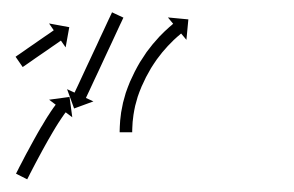

<svg xmlns="http://www.w3.org/2000/svg" viewBox="-20 -282 469 306"><path d="M5.5 -192C5.2 -191.9 5 -191.7 4.8 -191.6L16.2 -175.1C16.4 -175.3 16.6 -175.4 16.8 -175.6C17.5 -176 18.1 -176.5 18.8 -176.9C19.8 -177.6 20.8 -178.3 21.8 -179C23.1 -179.9 24.4 -180.8 25.7 -181.7C27.2 -182.8 28.7 -183.8 30.3 -184.9C32 -186.1 33.7 -187.3 35.4 -188.5C37.3 -189.7 39.1 -191 40.9 -192.3C42.8 -193.6 44.7 -194.9 46.6 -196.2C48.5 -197.5 50.4 -198.8 52.3 -200.1C54.1 -201.4 56 -202.7 57.8 -203.9C59.5 -205.1 61.2 -206.3 62.9 -207.5C64.5 -208.6 66 -209.6 67.6 -210.7C68.9 -211.6 70.2 -212.5 71.5 -213.4C72.5 -214.1 73.5 -214.8 74.5 -215.5C75.1 -215.9 75.7 -216.4 76.4 -216.8C76.6 -217 76.8 -217.1 77.1 -217.3L84.6 -206.5L90.4 -238.7L58.2 -244.6L65.7 -233.7C65.5 -233.6 65.2 -233.4 65 -233.3C64.4 -232.8 63.7 -232.4 63.1 -231.9C62.1 -231.2 61.1 -230.5 60.1 -229.8C58.8 -228.9 57.5 -228 56.2 -227.1C54.6 -226.1 53.1 -225 51.6 -224C49.8 -222.8 48.1 -221.6 46.4 -220.4C44.6 -219.1 42.7 -217.9 40.9 -216.6C39 -215.3 37.1 -214 35.2 -212.6C33.3 -211.3 31.4 -210 29.5 -208.7C27.7 -207.4 25.9 -206.2 24 -204.9C22.3 -203.7 20.6 -202.5 18.9 -201.3C17.4 -200.3 15.8 -199.2 14.3 -198.1C13 -197.2 11.7 -196.3 10.4 -195.4C9.4 -194.8 8.4 -194.1 7.4 -193.4C6.7 -192.9 6.1 -192.5 5.5 -192ZM176 -252.5C176.2 -253 176.4 -253.4 176.7 -253.9L158.5 -262.4C158.3 -261.9 158.1 -261.4 157.9 -260.9C157.2 -259.6 156.6 -258.2 156 -256.9C155 -254.8 154 -252.7 153 -250.6C151.8 -247.8 150.5 -245.1 149.2 -242.4C147.7 -239.1 146.2 -235.9 144.7 -232.7C143 -229.1 141.3 -225.5 139.6 -221.9C137.9 -218 136.1 -214.2 134.3 -210.3C132.4 -206.3 130.5 -202.4 128.7 -198.4C126.8 -194.4 125 -190.4 123.1 -186.4C121.3 -182.6 119.5 -178.7 117.7 -174.9C116.1 -171.3 114.4 -167.7 112.7 -164.1C111.2 -160.8 109.7 -157.6 108.2 -154.4C106.9 -151.6 105.6 -148.9 104.4 -146.2C103.4 -144.1 102.4 -142 101.4 -139.9C100.8 -138.5 100.2 -137.2 99.5 -135.8C99.3 -135.3 99.1 -134.9 98.8 -134.4L86.9 -139.9L98.1 -109.1L128.9 -120.4L117 -125.9C117.2 -126.4 117.4 -126.9 117.6 -127.4C118.3 -128.7 118.9 -130.1 119.5 -131.4C120.5 -133.5 121.5 -135.6 122.5 -137.7C123.8 -140.5 125 -143.2 126.3 -145.9C127.8 -149.2 129.3 -152.4 130.8 -155.6C132.5 -159.2 134.2 -162.8 135.9 -166.4C137.7 -170.3 139.5 -174.1 141.3 -178C143.1 -182 145 -185.9 146.8 -189.9C148.7 -193.9 150.5 -197.9 152.4 -201.9C154.2 -205.7 156 -209.6 157.8 -213.4C159.5 -217 161.1 -220.6 162.8 -224.2C164.3 -227.5 165.8 -230.7 167.3 -233.9C168.6 -236.6 169.9 -239.4 171.1 -242.1C172.1 -244.2 173.1 -246.3 174.1 -248.4C174.7 -249.8 175.4 -251.1 176 -252.5ZM6.2 -6.5C5.9 -6 5.7 -5.6 5.5 -5.2L23.4 3.8C23.6 3.4 23.8 2.9 24 2.5L24 2.5L24 2.5C24.6 1.4 25.2 0.2 25.8 -1L25.8 -1L25.8 -0.9C26.7 -2.8 27.6 -4.6 28.5 -6.4L28.5 -6.3L28.5 -6.3C29.7 -8.7 30.9 -11 32.1 -13.3L32.1 -13.3L32.1 -13.3C33.6 -16.1 35 -18.8 36.4 -21.5L36.4 -21.5L36.4 -21.5C38 -24.6 39.7 -27.6 41.3 -30.7L41.3 -30.7L41.3 -30.7C43 -33.9 44.8 -37.2 46.6 -40.5L46.6 -40.4L46.5 -40.4C48.4 -43.8 50.2 -47.1 52.1 -50.5L52.1 -50.5L52.1 -50.5C53.9 -53.8 55.8 -57.1 57.7 -60.5L57.7 -60.5L57.7 -60.4C59.5 -63.7 61.4 -66.9 63.3 -70.1C63.3 -70.1 63.3 -70.1 63.3 -70.1C63.3 -70.1 63.3 -70.1 63.3 -70.1C65 -73.1 66.8 -76 68.6 -79C68.6 -79 68.6 -79 68.6 -79C68.6 -79 68.6 -79 68.6 -79C70.3 -81.6 71.9 -84.3 73.6 -87C73.6 -87 73.6 -87 73.6 -86.9C73.6 -86.9 73.6 -86.9 73.6 -86.9C75 -89.2 76.5 -91.4 78 -93.6C78 -93.6 78 -93.6 77.9 -93.6C77.9 -93.6 77.9 -93.5 77.9 -93.5C79.1 -95.3 80.3 -97 81.5 -98.7C81.5 -98.7 81.5 -98.7 81.5 -98.6C81.4 -98.6 81.4 -98.6 81.4 -98.6C82.2 -99.7 83 -100.8 83.8 -101.9C83.8 -101.9 83.8 -101.9 83.8 -101.9C83.8 -101.9 83.8 -101.8 83.8 -101.8C84.1 -102.2 84.4 -102.6 84.7 -103L95.2 -95.1L90.8 -127.5L58.3 -123.1L68.8 -115.1C68.5 -114.7 68.1 -114.3 67.8 -113.9C67.8 -113.9 67.8 -113.9 67.8 -113.9C67.8 -113.9 67.8 -113.8 67.8 -113.8C66.9 -112.7 66.1 -111.5 65.2 -110.3C65.2 -110.3 65.2 -110.3 65.2 -110.3C65.2 -110.2 65.1 -110.2 65.1 -110.2C63.9 -108.4 62.6 -106.6 61.4 -104.8C61.4 -104.8 61.4 -104.8 61.4 -104.8C61.3 -104.7 61.3 -104.7 61.3 -104.7C59.8 -102.4 58.3 -100.1 56.8 -97.7C56.8 -97.7 56.8 -97.7 56.7 -97.7C56.7 -97.7 56.7 -97.7 56.7 -97.7C55 -95 53.3 -92.2 51.6 -89.5C51.6 -89.5 51.6 -89.5 51.6 -89.4C51.6 -89.4 51.6 -89.4 51.6 -89.4C49.7 -86.4 47.9 -83.3 46.1 -80.2C46.1 -80.2 46 -80.2 46 -80.2C46 -80.2 46 -80.2 46 -80.2C44.1 -76.9 42.2 -73.7 40.3 -70.4L40.3 -70.4L40.3 -70.4C38.4 -67 36.5 -63.6 34.6 -60.2L34.6 -60.2L34.6 -60.2C32.7 -56.8 30.9 -53.4 29 -50L29 -50L29 -50C27.2 -46.7 25.4 -43.4 23.7 -40.1L23.7 -40.1L23.6 -40.1C22 -37 20.4 -34 18.7 -30.9L18.7 -30.9L18.7 -30.8C17.3 -28.1 15.8 -25.3 14.4 -22.5L14.4 -22.5L14.4 -22.5C13.2 -20.2 12 -17.8 10.7 -15.5L10.7 -15.5L10.7 -15.5C9.8 -13.7 8.9 -11.8 8 -10L8 -10L7.9 -10C7.4 -8.8 6.8 -7.6 6.2 -6.5L6.2 -6.5ZM170.7 -73.4C170.7 -72.7 170.7 -72 170.7 -71.2L190.7 -71.2C190.7 -71.9 190.7 -72.6 190.7 -73.3C190.7 -73.3 190.7 -73.3 190.7 -73.2C190.7 -73.2 190.7 -73.2 190.7 -73.2C190.8 -75.2 190.8 -77.1 190.9 -79.1C190.9 -79.1 190.9 -79 190.9 -79C190.9 -79 190.9 -78.9 190.9 -78.9C191 -82 191.2 -85 191.4 -88C191.4 -88 191.4 -88 191.4 -87.9C191.4 -87.9 191.4 -87.9 191.4 -87.9C191.8 -91.8 192.3 -95.7 192.8 -99.6C192.8 -99.6 192.8 -99.6 192.8 -99.5C192.8 -99.4 192.8 -99.4 192.8 -99.4C193.5 -104 194.4 -108.6 195.4 -113.2C195.4 -113.2 195.4 -113.1 195.4 -113C195.4 -113 195.3 -112.9 195.3 -112.9C196.6 -118 198 -123 199.5 -128C199.5 -128 199.5 -127.9 199.5 -127.9C199.5 -127.8 199.4 -127.7 199.4 -127.7C201.2 -133 203.2 -138.2 205.4 -143.4C205.4 -143.4 205.3 -143.3 205.3 -143.3C205.3 -143.2 205.2 -143.1 205.2 -143.1C207.6 -148.3 210 -153.5 212.5 -158.6C212.5 -158.6 212.4 -158.5 212.4 -158.5C212.4 -158.4 212.3 -158.3 212.3 -158.3C215 -163.4 217.8 -168.4 220.7 -173.4C220.7 -173.4 220.6 -173.3 220.6 -173.3C220.6 -173.2 220.5 -173.1 220.5 -173.1C223.5 -177.8 226.5 -182.5 229.7 -187C229.7 -187 229.7 -187 229.6 -186.9C229.6 -186.9 229.5 -186.8 229.5 -186.8C232.6 -191 235.8 -195.1 239 -199.1C239 -199.1 239 -199.1 239 -199C238.9 -199 238.9 -198.9 238.9 -198.9C241.9 -202.5 245 -205.9 248.1 -209.4C248.1 -209.4 248.1 -209.3 248 -209.3C248 -209.3 248 -209.2 248 -209.2C250.7 -212 253.4 -214.8 256.3 -217.6C256.3 -217.6 256.2 -217.5 256.2 -217.5C256.2 -217.5 256.1 -217.5 256.1 -217.5C258.3 -219.5 260.6 -221.6 262.8 -223.6C262.8 -223.6 262.8 -223.6 262.8 -223.6C262.8 -223.5 262.7 -223.5 262.7 -223.5C264.2 -224.8 265.7 -226.1 267.2 -227.3C267.2 -227.3 267.2 -227.3 267.1 -227.3C267.1 -227.3 267.1 -227.3 267.1 -227.3C267.7 -227.7 268.2 -228.2 268.7 -228.6L277.1 -218.5L280.2 -251.1L247.6 -254.2L256 -244.1C255.4 -243.6 254.9 -243.1 254.3 -242.7C254.3 -242.7 254.3 -242.7 254.3 -242.6C254.3 -242.6 254.3 -242.6 254.3 -242.6C252.7 -241.3 251.1 -240 249.6 -238.6C249.6 -238.6 249.6 -238.6 249.5 -238.6C249.5 -238.5 249.5 -238.5 249.5 -238.5C247.1 -236.4 244.8 -234.2 242.4 -232C242.4 -232 242.4 -232 242.4 -232C242.3 -231.9 242.3 -231.9 242.3 -231.9C239.3 -229 236.4 -226.1 233.5 -223.1C233.5 -223.1 233.5 -223 233.5 -223C233.4 -223 233.4 -222.9 233.4 -222.9C230.1 -219.3 226.8 -215.6 223.7 -211.9C223.7 -211.9 223.6 -211.8 223.6 -211.8C223.5 -211.7 223.5 -211.7 223.5 -211.7C220 -207.4 216.7 -203.1 213.4 -198.7C213.4 -198.7 213.4 -198.6 213.4 -198.6C213.3 -198.5 213.3 -198.5 213.3 -198.5C209.9 -193.6 206.7 -188.7 203.6 -183.7C203.6 -183.7 203.5 -183.7 203.5 -183.6C203.5 -183.6 203.4 -183.5 203.4 -183.5C200.3 -178.3 197.4 -172.9 194.6 -167.5C194.6 -167.5 194.6 -167.5 194.5 -167.4C194.5 -167.3 194.5 -167.3 194.5 -167.3C191.9 -162 189.4 -156.7 187 -151.4C187 -151.4 187 -151.3 187 -151.2C186.9 -151.1 186.9 -151.1 186.9 -151.1C184.6 -145.5 182.5 -139.9 180.5 -134.2C180.5 -134.2 180.5 -134.1 180.5 -134C180.4 -134 180.4 -133.9 180.4 -133.9C178.8 -128.5 177.3 -123.1 175.9 -117.7C175.9 -117.7 175.9 -117.6 175.9 -117.5C175.9 -117.5 175.9 -117.4 175.9 -117.4C174.8 -112.5 173.9 -107.6 173 -102.6C173 -102.6 173 -102.5 173 -102.5C173 -102.4 173 -102.4 173 -102.4C172.4 -98.2 171.9 -94 171.5 -89.8C171.5 -89.8 171.5 -89.7 171.5 -89.7C171.5 -89.6 171.5 -89.6 171.5 -89.6C171.3 -86.3 171 -83.1 170.9 -79.9C170.9 -79.9 170.9 -79.8 170.9 -79.8C170.9 -79.8 170.9 -79.7 170.9 -79.7C170.8 -77.6 170.8 -75.6 170.7 -73.5C170.7 -73.5 170.7 -73.5 170.7 -73.4C170.7 -73.4 170.7 -73.4 170.7 -73.4Z"/></svg>

Font: FRB American Cursive Just Arrows Semibold
Style: Italic
Weight: 600
Italic angle: -25°
Version: Version 2.0;Modular Font Editor K font №1